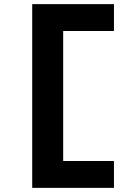

<svg xmlns="http://www.w3.org/2000/svg" viewBox="-20 -720 662 930"><path d="M136 190V-700H532V-570H280L286 -578V72L276 60H532V190Z"/></svg>

Font: Lexend Tera SemiBold
Style: Regular
Weight: 600
Version: Version 1.007